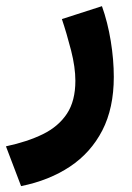

<svg xmlns="http://www.w3.org/2000/svg" viewBox="-46 -346 434 632"><path d="M23.4 266.6 -26.4 135.7Q44.4 120.6 95.5 95.5Q146.5 70.3 174.3 28.3Q202.1 -13.7 202.1 -80.1Q202.1 -124.5 188 -179.9Q173.8 -235.4 157.7 -283.2L289.6 -325.7Q308.6 -272.5 318.6 -210.9Q328.6 -149.4 328.6 -92.8Q328.6 9.8 290.8 83.3Q252.9 156.7 184.3 202.4Q115.7 248 23.4 266.6Z"/></svg>

Font: Vazirmatn FD NL ExtraBold
Style: Regular
Weight: 800
Designer: Saber Rastikerdar
Foundry: Saber Rastikerdar
Version: Version 33.003